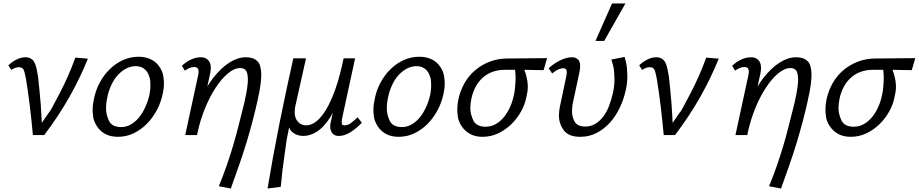

<svg xmlns="http://www.w3.org/2000/svg" viewBox="-20 -776 5278 1103"><path d="M169 0Q165 -41 160.5 -86Q156 -131 150.5 -174Q145 -217 139.5 -256Q134 -295 129 -324Q122 -363 115 -376.5Q108 -390 88 -390Q77 -390 66 -385.5Q55 -381 45 -374L28 -401Q51 -422 76 -434.5Q101 -447 125 -447Q145 -447 158 -439Q171 -431 178.5 -416Q186 -401 190.5 -380Q195 -359 199 -333Q203 -294 207 -255Q211 -216 214 -176.5Q217 -137 218 -110.5Q219 -84 220 -70Q268 -141 270 -141Q270 -141 270 -141Q270 -141 269 -139.5Q268 -138 268 -138Q268 -138 268 -138Q269 -138 321.5 -237.5Q374 -337 413 -445L485 -439Q439 -325 377 -216Q315 -107 234 0Z M657 10Q615 10 584.5 -6.5Q554 -23 536 -52Q518 -81 515 -106.5Q512 -132 512 -145Q512 -173 519 -204Q529 -257 553 -301.5Q577 -346 611.5 -379.5Q646 -413 688 -431.5Q730 -450 776 -450Q817 -450 848 -434.5Q879 -419 897 -391Q915 -363 918.5 -337Q922 -311 922 -297Q922 -269 915 -238Q905 -188 880.5 -142.5Q856 -97 822.5 -63.5Q789 -30 747 -10Q705 10 657 10ZM676 -46Q706 -46 732.5 -61.5Q759 -77 779.5 -102.5Q800 -128 815.5 -162.5Q831 -197 839 -234Q844 -261 844 -285Q844 -292 843 -310Q842 -328 832.5 -349.5Q823 -371 804.5 -383.5Q786 -396 759 -396Q732 -396 705.5 -382.5Q679 -369 657 -345Q635 -321 619 -286.5Q603 -252 595 -210Q589 -180 589 -155Q589 -118 606 -82Q623 -46 676 -46Z M1044 0 1119 -347Q1120 -353 1120.5 -358Q1121 -363 1121 -365Q1121 -370 1119.5 -376Q1118 -382 1112.5 -386.5Q1107 -391 1095 -391Q1082 -391 1068 -385Q1054 -379 1042 -370L1025 -398Q1049 -421 1077.5 -434Q1106 -447 1133 -447Q1154 -447 1166.5 -438.5Q1179 -430 1185 -417Q1191 -404 1191 -387Q1191 -370 1187 -352L1171 -279Q1188 -307 1206 -330Q1251 -387 1298.5 -417Q1346 -447 1392 -447Q1428 -447 1448.5 -433Q1469 -419 1475 -395Q1481 -371 1481 -347Q1481 -330 1477.5 -296.5Q1474 -263 1459 -196Q1446 -137 1430.5 -78.5Q1415 -20 1396.5 41.5Q1378 103 1355 168.5Q1332 234 1306 307L1237 294Q1264 228 1284 170Q1304 112 1320.5 56Q1337 0 1351.5 -58.5Q1366 -117 1383 -183Q1396 -241 1400 -271Q1404 -301 1404 -319Q1404 -331 1401.5 -348Q1399 -365 1389 -375Q1379 -385 1360 -385Q1326 -385 1289 -354Q1252 -323 1217.5 -270Q1183 -217 1155 -147Q1131 -86 1116 -20L1112 0Z M1927 5Q1912 5 1902 0Q1892 -5 1885.5 -16Q1879 -27 1878 -36.5Q1877 -46 1877 -50Q1877 -63 1881 -79L1892 -129Q1884 -113 1875 -99Q1840 -45 1801 -20Q1762 5 1722 5Q1709 5 1693.5 1Q1678 -3 1664.5 -13Q1651 -23 1646.5 -32.5Q1642 -42 1641 -44Q1627 25 1627 25Q1627 25 1627 25Q1627 25 1627 25Q1626 33 1615 111Q1601 205 1593 297L1517 307Q1548 120 1585.5 -67Q1623 -254 1665 -441H1738L1677 -168Q1673 -151 1673 -134Q1673 -130 1673.5 -118.5Q1674 -107 1681.5 -91.5Q1689 -76 1703.5 -66Q1718 -56 1740 -56Q1768 -56 1797 -78.5Q1826 -101 1854 -147.5Q1882 -194 1907.5 -266.5Q1933 -339 1954 -441H2020L1946 -99Q1943 -84 1943 -75Q1943 -70 1944.5 -63Q1946 -56 1962 -56Q1977 -56 1994.5 -68Q2012 -80 2034 -102L2059 -71Q2023 -34 1990 -14.5Q1957 5 1927 5Z M2270 10Q2228 10 2197.5 -6.5Q2167 -23 2149 -52Q2131 -81 2128 -106.5Q2125 -132 2125 -145Q2125 -173 2132 -204Q2142 -257 2166 -301.5Q2190 -346 2224.5 -379.5Q2259 -413 2301 -431.5Q2343 -450 2389 -450Q2430 -450 2461 -434.5Q2492 -419 2510 -391Q2528 -363 2531.5 -337Q2535 -311 2535 -297Q2535 -269 2528 -238Q2518 -188 2493.5 -142.5Q2469 -97 2435.5 -63.5Q2402 -30 2360 -10Q2318 10 2270 10ZM2289 -46Q2319 -46 2345.5 -61.5Q2372 -77 2392.5 -102.5Q2413 -128 2428.5 -162.5Q2444 -197 2452 -234Q2457 -261 2457 -285Q2457 -292 2456 -310Q2455 -328 2445.5 -349.5Q2436 -371 2417.5 -383.5Q2399 -396 2372 -396Q2345 -396 2318.5 -382.5Q2292 -369 2270 -345Q2248 -321 2232 -286.5Q2216 -252 2208 -210Q2202 -180 2202 -155Q2202 -118 2219 -82Q2236 -46 2289 -46Z M2752 10Q2710 10 2679.5 -7Q2649 -24 2631 -52.5Q2613 -81 2610 -107Q2607 -133 2607 -147Q2607 -174 2613 -204Q2624 -255 2648 -297.5Q2672 -340 2708.5 -371.5Q2745 -403 2792.5 -421.5Q2840 -440 2898 -440L3123 -442L3103 -373Q3070 -374 3040 -374Q3016 -375 2992 -375Q2993 -373 2994 -370Q3001 -352 3006 -329Q3011 -306 3011.5 -291.5Q3012 -277 3012 -276Q3012 -250 3004 -219Q2996 -176 2973 -135Q2950 -94 2917 -62Q2884 -30 2842 -10Q2800 10 2752 10ZM2940 -364Q2940 -370 2939 -375H2881Q2842 -375 2810 -363.5Q2778 -352 2753.5 -330Q2729 -308 2712.5 -277.5Q2696 -247 2688 -209Q2682 -180 2682 -156Q2682 -119 2699.5 -83.5Q2717 -48 2770 -48Q2801 -48 2827.5 -63Q2854 -78 2875 -103.5Q2896 -129 2911 -163Q2926 -197 2933 -234Q2937 -251 2939 -274.5Q2941 -298 2941.5 -311.5Q2942 -325 2942 -329Q2942 -347 2940 -364Z M3314 10Q3246 10 3218.5 -28Q3191 -66 3191 -112Q3191 -135 3196 -161L3233 -337Q3235 -346 3235.5 -352Q3236 -358 3236 -361Q3236 -366 3235 -371Q3234 -376 3229.5 -380Q3225 -384 3215 -384Q3203 -384 3187 -377Q3171 -370 3152 -354L3132 -384Q3165 -414 3200.5 -430.5Q3236 -447 3265 -447Q3283 -447 3293.5 -440Q3304 -433 3308.5 -422Q3313 -411 3313 -398Q3313 -396 3312.5 -387.5Q3312 -379 3309 -362L3270 -180Q3266 -156 3266 -136Q3266 -103 3282 -76Q3298 -49 3343 -49Q3373 -49 3398 -63.5Q3423 -78 3443.5 -103.5Q3464 -129 3478 -165.5Q3492 -202 3502 -245Q3510 -283 3510 -320Q3510 -332 3508 -362.5Q3506 -393 3492 -434L3569 -449Q3580 -408 3582 -379.5Q3584 -351 3584 -339Q3584 -303 3576 -263Q3564 -207 3540.5 -157.5Q3517 -108 3483.5 -71Q3450 -34 3407 -12Q3364 10 3314 10ZM3401 -541 3496 -756H3573L3451 -541Z M3793 0Q3789 -41 3784.5 -86Q3780 -131 3774.5 -174Q3769 -217 3763.5 -256Q3758 -295 3753 -324Q3746 -363 3739 -376.5Q3732 -390 3712 -390Q3701 -390 3690 -385.5Q3679 -381 3669 -374L3652 -401Q3675 -422 3700 -434.5Q3725 -447 3749 -447Q3769 -447 3782 -439Q3795 -431 3802.5 -416Q3810 -401 3814.5 -380Q3819 -359 3823 -333Q3827 -294 3831 -255Q3835 -216 3838 -176.5Q3841 -137 3842 -110.5Q3843 -84 3844 -70Q3892 -141 3894 -141Q3894 -141 3894 -141Q3894 -141 3893 -139.5Q3892 -138 3892 -138Q3892 -138 3892 -138Q3893 -138 3945.5 -237.5Q3998 -337 4037 -445L4109 -439Q4063 -325 4001 -216Q3939 -107 3858 0Z M4205 0 4280 -347Q4281 -353 4281.5 -358Q4282 -363 4282 -365Q4282 -370 4280.5 -376Q4279 -382 4273.5 -386.5Q4268 -391 4256 -391Q4243 -391 4229 -385Q4215 -379 4203 -370L4186 -398Q4210 -421 4238.5 -434Q4267 -447 4294 -447Q4315 -447 4327.5 -438.5Q4340 -430 4346 -417Q4352 -404 4352 -387Q4352 -370 4348 -352L4332 -279Q4349 -307 4367 -330Q4412 -387 4459.5 -417Q4507 -447 4553 -447Q4589 -447 4609.5 -433Q4630 -419 4636 -395Q4642 -371 4642 -347Q4642 -330 4638.5 -296.5Q4635 -263 4620 -196Q4607 -137 4591.5 -78.5Q4576 -20 4557.5 41.5Q4539 103 4516 168.5Q4493 234 4467 307L4398 294Q4425 228 4445 170Q4465 112 4481.5 56Q4498 0 4512.5 -58.5Q4527 -117 4544 -183Q4557 -241 4561 -271Q4565 -301 4565 -319Q4565 -331 4562.5 -348Q4560 -365 4550 -375Q4540 -385 4521 -385Q4487 -385 4450 -354Q4413 -323 4378.5 -270Q4344 -217 4316 -147Q4292 -86 4277 -20L4273 0Z M4867 10Q4825 10 4794.5 -7Q4764 -24 4746 -52.5Q4728 -81 4725 -107Q4722 -133 4722 -147Q4722 -174 4728 -204Q4739 -255 4763 -297.5Q4787 -340 4823.5 -371.5Q4860 -403 4907.5 -421.5Q4955 -440 5013 -440L5238 -442L5218 -373Q5185 -374 5155 -374Q5131 -375 5107 -375Q5108 -373 5109 -370Q5116 -352 5121 -329Q5126 -306 5126.5 -291.5Q5127 -277 5127 -276Q5127 -250 5119 -219Q5111 -176 5088 -135Q5065 -94 5032 -62Q4999 -30 4957 -10Q4915 10 4867 10ZM5055 -364Q5055 -370 5054 -375H4996Q4957 -375 4925 -363.5Q4893 -352 4868.5 -330Q4844 -308 4827.5 -277.5Q4811 -247 4803 -209Q4797 -180 4797 -156Q4797 -119 4814.5 -83.5Q4832 -48 4885 -48Q4916 -48 4942.5 -63Q4969 -78 4990 -103.5Q5011 -129 5026 -163Q5041 -197 5048 -234Q5052 -251 5054 -274.5Q5056 -298 5056.5 -311.5Q5057 -325 5057 -329Q5057 -347 5055 -364Z"/></svg>

Font: Isabella Sans
Style: Italic
Weight: 400
Italic angle: -12°
Designer: Christian Thalmann (Catharsis Fonts), Cristiano Sobral
Foundry: The Isabella Sans Project Authors
Version: Version 2.026; ttfautohint (v1.8.4.7-5d5b-dirty)